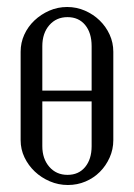

<svg xmlns="http://www.w3.org/2000/svg" viewBox="-20 -522 383 549"><path d="M172 -502Q199 -502 223 -491.5Q247 -481 265 -463.5Q283 -446 293.5 -423Q304 -400 304 -374V-121Q304 -95 293.5 -71.5Q283 -48 265.5 -30.5Q248 -13 224.5 -3Q201 7 174 7Q147 7 122.5 -3.5Q98 -14 79.5 -31.5Q61 -49 50 -72Q39 -95 39 -121V-374Q39 -400 49.5 -423Q60 -446 78.5 -463.5Q97 -481 121 -491.5Q145 -502 172 -502ZM173 -473Q141 -473 121 -450Q101 -427 101 -390V-263H242V-390Q242 -428 223.5 -450.5Q205 -473 173 -473ZM101 -232V-104Q101 -68 121 -45Q141 -22 173 -22Q205 -22 223.5 -44.5Q242 -67 242 -104V-232Z"/></svg>

Font: Moniqa Paragraph
Style: Regular
Weight: 400
Designer: Rajesh Rajput
Foundry: Rajesh Rajput
Version: Version 1.000